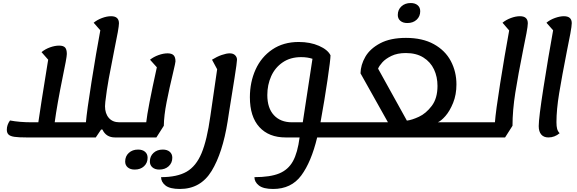

<svg xmlns="http://www.w3.org/2000/svg" viewBox="-20 -882 3808 1267"><path d="M831 -75 815 25H739Q680 25 656 -27H647L612 25H155Q103 25 75.5 21Q48 17 36.5 6Q25 -5 25 -26Q25 -58 46 -87Q109 -75 190 -75H233Q246 -168 294 -464L298 -488L254 -538Q278 -558 310 -569.5Q342 -581 370 -581Q398 -581 409.5 -568.5Q421 -556 421 -526Q421 -513 413.5 -473Q406 -433 396 -385Q356 -189 341 -75H547Q553 -147 584 -342.5Q615 -538 642 -682L598 -732Q621 -751 653 -763Q685 -775 713 -775Q765 -775 765 -728Q765 -699 735 -556Q712 -441 698 -364.5Q684 -288 675 -210Q673 -188 673 -181Q673 -133 698 -104Q723 -75 768 -75Z M1138 -477Q1138 -469 1123 -406Q1097 -298 1079.5 -208.5Q1062 -119 1061 -52L1012 25H813L828 -75H945Q954 -161 1015 -438L970 -488Q994 -507 1026 -518.5Q1058 -530 1086 -530Q1113 -530 1125.5 -517.5Q1138 -505 1138 -477ZM806 184Q806 149 830 127Q854 105 891 105Q920 105 937 119.5Q954 134 954 159Q954 193 930.5 215Q907 237 869 237Q840 237 823 222.5Q806 208 806 184ZM969 184Q969 149 993 127Q1017 105 1054 105Q1083 105 1100 119.5Q1117 134 1117 159Q1117 193 1093 215Q1069 237 1031 237Q1003 237 986 222.5Q969 208 969 184Z M1544 -488Q1544 -471 1527.5 -366.5Q1511 -262 1492 -145L1482 -80Q1449 127 1376.5 246Q1304 365 1167 365Q1101 365 1072 342Q1043 319 1043 287Q1149 287 1211.5 251Q1274 215 1310 129Q1346 43 1368 -115L1413 -425L1379 -488Q1411 -508 1442.5 -519Q1474 -530 1496 -530Q1519 -530 1531.5 -517.5Q1544 -505 1544 -488Z M2241 25H2073Q2034 187 1968 276Q1902 365 1782 365Q1718 365 1688.5 342Q1659 319 1659 287Q1763 287 1822.5 262.5Q1882 238 1913 182Q1944 126 1957 25H1865Q1754 25 1691.5 -43.5Q1629 -112 1629 -240Q1629 -340 1666.5 -423Q1704 -506 1777 -555.5Q1850 -605 1951 -605Q2027 -605 2085 -579.5Q2143 -554 2161 -517Q2161 -488 2141 -353Q2121 -218 2098 -92L2095 -75H2256ZM1907 -75H1978L2042 -494Q2009 -505 1967 -505Q1896 -505 1845.5 -470.5Q1795 -436 1769.5 -379Q1744 -322 1744 -255Q1744 -169 1787.5 -122Q1831 -75 1907 -75Z M3126 -75 3112 25H2238L2254 -75H2540L2359 -398Q2360 -454 2391 -507.5Q2422 -561 2489 -596.5Q2556 -632 2659 -632Q2768 -632 2843 -590.5Q2918 -549 2955 -479Q2992 -409 2992 -325Q2992 -257 2970 -203Q2948 -149 2919.5 -116.5Q2891 -84 2869 -75ZM2867 -315Q2867 -375 2844 -424Q2821 -473 2774 -502.5Q2727 -532 2658 -532Q2602 -532 2563 -513Q2524 -494 2503 -470.5Q2482 -447 2475 -429L2665 -86Q2698 -90 2744.5 -111.5Q2791 -133 2829 -183Q2867 -233 2867 -315ZM2473 -422 2472 -423Q2472 -421 2473 -422ZM2605 -783Q2605 -818 2629 -840Q2653 -862 2690 -862Q2719 -862 2736 -847.5Q2753 -833 2753 -808Q2753 -774 2729.5 -752Q2706 -730 2668 -730Q2639 -730 2622 -744.5Q2605 -759 2605 -783Z M3463 -728Q3463 -710 3454 -662Q3445 -614 3433 -557Q3399 -387 3380.5 -270Q3362 -153 3362 -52L3313 25H3110L3126 -75H3246Q3251 -145 3280.5 -331Q3310 -517 3340 -681L3296 -732Q3319 -751 3351 -763Q3383 -775 3411 -775Q3463 -775 3463 -728Z M3721 -545Q3688 -377 3670 -267.5Q3652 -158 3652 -76Q3652 -48 3656.5 -31.5Q3661 -15 3673 -3Q3640 25 3599 25Q3568 25 3551.5 5.5Q3535 -14 3535 -50Q3535 -103 3566.5 -304.5Q3598 -506 3630 -682L3586 -732Q3610 -752 3642.5 -763.5Q3675 -775 3701 -775Q3753 -775 3753 -729Q3753 -711 3743.5 -659Q3734 -607 3721 -545Z"/></svg>

Font: Lemonada
Style: Regular
Weight: 400
Designer: Mohamed Gaber (Arabic) Eduardo Tunni (Latin)
Foundry: Kief Type Foundry
Version: Version 3.006